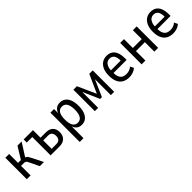

<svg xmlns="http://www.w3.org/2000/svg" viewBox="264 -1715 3110 3110"><g transform="rotate(-45 1819.0 -160.0)"><path d="M73 0V-491H160V-287H226L351 -491H446L294 -252L278 -275Q304 -271 319.5 -261.5Q335 -252 347 -233.5Q359 -215 375 -183L467 0H372L298 -154Q288 -177 279 -191Q270 -205 257 -211.5Q244 -218 222 -218H160V0Z M619 0V-420H493V-491H706V-318H826Q905 -318 948 -277.5Q991 -237 991 -162Q991 -111 971 -75Q951 -39 914.5 -19.5Q878 0 827 0ZM706 -63H815Q859 -63 882.5 -87Q906 -111 906 -160Q906 -209 883 -232.5Q860 -256 816 -256H706Z M1106 180V-491H1189V-385H1185Q1201 -442 1237.5 -471Q1274 -500 1329 -500Q1385 -500 1425.5 -469.5Q1466 -439 1487 -382.5Q1508 -326 1508 -246Q1508 -167 1487 -110Q1466 -53 1426.5 -22Q1387 9 1329 9Q1274 9 1239 -20Q1204 -49 1189 -105H1193V180ZM1306 -61Q1364 -61 1392.5 -108.5Q1421 -156 1421 -246Q1421 -337 1392.5 -383.5Q1364 -430 1306 -430Q1248 -430 1220 -383Q1192 -336 1192 -246Q1192 -156 1220.5 -108.5Q1249 -61 1306 -61Z M1632 0V-491H1712L1854 -176L1996 -491H2075V0H1999V-395H2013L1874 -79H1833L1694 -396H1708V0Z M2417 9Q2349 9 2300 -18.5Q2251 -46 2224.5 -102Q2198 -158 2198 -245Q2198 -323 2222 -380Q2246 -437 2291.5 -468.5Q2337 -500 2400 -500Q2460 -500 2501 -472.5Q2542 -445 2562.5 -391.5Q2583 -338 2583 -260V-223H2266V-283H2522L2508 -266Q2508 -358 2481 -396Q2454 -434 2401 -434Q2365 -434 2338.5 -414.5Q2312 -395 2297 -356Q2282 -317 2282 -255V-234Q2282 -173 2298 -135Q2314 -97 2344.5 -79.5Q2375 -62 2420 -62Q2453 -62 2486 -72.5Q2519 -83 2546 -108L2576 -47Q2542 -18 2501 -4.5Q2460 9 2417 9Z M2704 0V-491H2791V-288H2995V-491H3082V0H2995V-217H2791V0Z M3424 9Q3356 9 3307 -18.5Q3258 -46 3231.5 -102Q3205 -158 3205 -245Q3205 -323 3229 -380Q3253 -437 3298.5 -468.5Q3344 -500 3407 -500Q3467 -500 3508 -472.5Q3549 -445 3569.5 -391.5Q3590 -338 3590 -260V-223H3273V-283H3529L3515 -266Q3515 -358 3488 -396Q3461 -434 3408 -434Q3372 -434 3345.5 -414.5Q3319 -395 3304 -356Q3289 -317 3289 -255V-234Q3289 -173 3305 -135Q3321 -97 3351.5 -79.5Q3382 -62 3427 -62Q3460 -62 3493 -72.5Q3526 -83 3553 -108L3583 -47Q3549 -18 3508 -4.5Q3467 9 3424 9Z"/></g></svg>

Font: Nunito Sans 10pt Condensed Medium
Style: Regular
Weight: 500
Width: 3
Designer: Vernon Adams
Foundry: Vernon Adams
Version: Version 3.101;gftools[0.9.27]